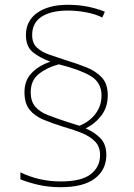

<svg xmlns="http://www.w3.org/2000/svg" viewBox="-20 -779 558 800"><path d="M82 -395Q82 -444 112 -475Q142 -506 190 -522Q146 -538 117 -561.5Q88 -585 88 -633Q88 -692 135 -725.5Q182 -759 263 -759Q308 -759 347 -751Q386 -743 417 -730L406 -706Q379 -720 340 -727.5Q301 -735 263 -735Q193 -735 153.5 -709.5Q114 -684 114 -633Q114 -599 134 -580.5Q154 -562 186.5 -551Q219 -540 258 -527Q301 -514 340 -498.5Q379 -483 404 -456.5Q429 -430 429 -381Q429 -333 403 -298.5Q377 -264 337 -244Q374 -228 398.5 -203Q423 -178 423 -133Q423 -72 375.5 -35.5Q328 1 233 1Q181 1 137 -9.5Q93 -20 65 -32V-61Q143 -23 233 -23Q320 -23 358.5 -53.5Q397 -84 397 -133Q397 -168 376 -189.5Q355 -211 320.5 -225Q286 -239 243 -251Q199 -265 162 -280Q125 -295 103.5 -321.5Q82 -348 82 -395ZM108 -395Q108 -356 127.5 -334Q147 -312 179.5 -299.5Q212 -287 251 -274L311 -255Q353 -272 378 -305Q403 -338 403 -381Q403 -436 356.5 -463Q310 -490 225 -511Q176 -498 142 -471Q108 -444 108 -395Z"/></svg>

Font: Noto Sans Gujarati Thin
Style: Regular
Weight: 100
Designer: Jelle Bosma - Monotype Design Team, Universal Thirst
Foundry: Monotype Imaging Inc.
Version: Version 2.106; ttfautohint (v1.8.4.7-5d5b)